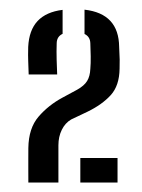

<svg xmlns="http://www.w3.org/2000/svg" viewBox="-20 -823 299 403"><path d="M39.5 -439.9Q39.4 -458.8 39.4 -468.8Q39.4 -478.9 39.4 -487.8Q39.4 -496.8 39.5 -512.4Q40.1 -553.9 60.8 -578Q81.5 -602.1 111 -618L141.9 -634.7Q156.6 -642.9 162.8 -652.9Q169 -662.9 169.6 -678.6Q170.6 -689.7 170.4 -704.5Q170.2 -719.3 169.6 -732Q169.3 -746 157.4 -751.7V-802.7Q193.6 -798.6 211.6 -779.1Q229.7 -759.7 230.1 -724.5Q230.5 -715.6 230.7 -710.1Q231 -704.7 231.2 -698.1Q231.4 -691.5 231 -678.7Q230.5 -643.3 212.5 -623.4Q194.4 -603.5 164 -588.7L129.3 -572.2Q116.8 -564.9 109.7 -550.5Q102.6 -536.1 102.6 -518.1V-439.9ZM148.6 -439.9V-491.4H226.7V-439.9ZM40.2 -666.7Q39.7 -685 39.2 -695.2Q38.7 -705.4 39.2 -724.5Q40.9 -759.6 58.9 -778.9Q77 -798.1 111.4 -802.3V-752Q99.1 -746.2 99 -732Q98.4 -715.3 98.9 -697.6Q99.5 -679.8 100 -666.7Z"/></svg>

Font: Big Shoulders Stencil Text Thin
Style: Regular
Weight: 100
Designer: Patric King
Foundry: XO Type Co
Version: Version 2.001